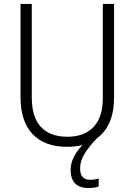

<svg xmlns="http://www.w3.org/2000/svg" viewBox="-20 -734 682 973"><path d="M386 120Q386 177 437 177Q450 177 461.5 175Q473 173 480 171V211Q470 215 457 217Q444 219 428 219Q385 219 361.5 196.5Q338 174 338 127Q338 92 355 60Q372 28 398 1Q362 10 320 10Q206 10 145 -54.5Q84 -119 84 -242V-714H141V-242Q141 -140 187.5 -90.5Q234 -41 322 -41Q407 -41 454 -90.5Q501 -140 501 -238V-714H558V-240Q558 -167 535.5 -115Q513 -63 470 -32Q433 7 409.5 43.5Q386 80 386 120Z"/></svg>

Font: Noto Sans Thai Looped SemiCondensed Light
Style: Regular
Weight: 300
Width: 4
Designer: Sasikarn Vongin, Ben Mitchell
Foundry: The Fontpad Ltd
Version: Version 1.001; ttfautohint (v1.8.4.7-5d5b)